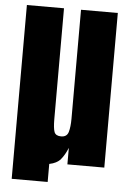

<svg xmlns="http://www.w3.org/2000/svg" viewBox="-57 -773 603 906"><g transform="rotate(5 245.0 -320.5)"><path d="M33.2 90.8V-732.4H209V-207.5Q209 -163.6 215.8 -146.2Q222.7 -128.9 248 -128.9Q275.4 -128.9 282.5 -153.3Q289.6 -177.7 289.6 -216.3V-732.4H463.9V0H289.1V-78.1Q274.9 -43.5 257.1 -22.5Q239.3 -1.5 203.6 5.4V90.8Z"/></g></svg>

Font: webenart
Style: Regular
Weight: 400
Designer: Vernon Adams
Foundry: Vernon Adams
Version: Version 2.116; ttfautohint (v1.8.3)